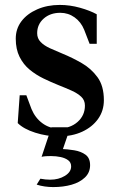

<svg xmlns="http://www.w3.org/2000/svg" viewBox="-20 -537 485 780"><path d="M219 17Q170 17 123 2Q76 -13 52 -37L60 -150H87L108 -94Q123 -58 152 -36.5Q181 -15 217 -15Q265 -15 295 -41.5Q325 -68 325 -108Q325 -130 310 -144Q295 -158 270.5 -169Q246 -180 218 -191Q188 -203 157 -218Q126 -233 100.5 -254Q75 -275 59.5 -306Q44 -337 44 -380Q44 -420 67 -450.5Q90 -481 131 -499Q172 -517 223 -517Q264 -517 305 -505.5Q346 -494 373 -479V-359H344L322 -416Q309 -448 283 -466.5Q257 -485 225 -485Q184 -485 157.5 -461.5Q131 -438 131 -402Q131 -381 145 -366.5Q159 -352 183 -341Q207 -330 234 -319Q273 -303 311.5 -281Q350 -259 376 -223.5Q402 -188 402 -130Q402 -87 378.5 -54Q355 -21 314 -2Q273 17 219 17ZM196 223Q179 223 161.5 220.5Q144 218 129 213L144 189Q154 191 164.5 192Q175 193 184 193Q218 193 243.5 177.5Q269 162 269 139Q269 123 257 114Q245 105 226.5 101Q208 97 187 97Q178 97 168 97.5Q158 98 149 100L189 -20H266L231 82L227 68Q254 69 281.5 73.5Q309 78 327.5 91.5Q346 105 346 134Q346 164 325 184Q304 204 270.5 213.5Q237 223 196 223Z"/></svg>

Font: Wittgenstein Medium
Style: Regular
Weight: 500
Designer: Jörg Drees
Foundry: Jörg Drees
Version: Version 1.500